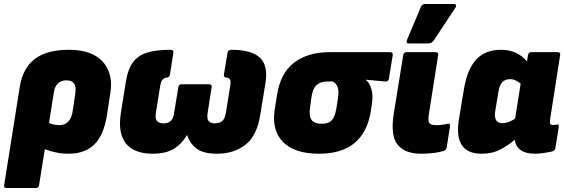

<svg xmlns="http://www.w3.org/2000/svg" viewBox="-36 -763 2844 968"><path d="M-3 185Q-18 185 -15 170L64 -327Q79 -419 139 -465.5Q199 -512 313 -512Q426 -512 480.5 -453.5Q535 -395 521 -299L504 -187Q488 -82 440 -35Q392 12 309 12Q278 12 246 5.5Q214 -1 190 -11L161 170Q159 185 144 185ZM236 -300 211 -143Q238 -132 262 -132Q291 -132 308 -149.5Q325 -167 331 -206L344 -295Q353 -358 299 -358Q273 -358 256.5 -342.5Q240 -327 236 -300Z M731 12Q676 12 636 -9Q596 -30 579 -76Q562 -122 574 -198L599 -354Q610 -419 637.5 -453Q665 -487 711.5 -499.5Q758 -512 823 -512Q841 -512 838 -497L821 -388Q817 -372 806 -372Q795 -372 785.5 -363.5Q776 -355 772 -332L750 -195Q745 -164 756 -152.5Q767 -141 788 -141Q810 -141 824 -152.5Q838 -164 842 -195L863 -323Q865 -338 880 -338H1019Q1034 -338 1031 -323L1011 -195Q1006 -164 1016 -152.5Q1026 -141 1048 -141Q1070 -141 1084 -152.5Q1098 -164 1103 -195L1125 -332Q1129 -354 1123 -363Q1117 -372 1104 -372Q1091 -372 1093 -388L1111 -497Q1113 -512 1131 -512Q1230 -512 1273.5 -473Q1317 -434 1302 -342L1276 -183Q1259 -77 1200.5 -32.5Q1142 12 1059 12Q989 12 955 -14Q921 -40 908 -81H906Q881 -38 841 -13Q801 12 731 12Z M1573 12Q1449 12 1391 -47Q1333 -106 1349 -211L1361 -286Q1378 -394 1446.5 -447Q1515 -500 1626 -500H1931Q1946 -500 1944 -485L1925 -367Q1921 -350 1907 -352L1811 -361V-357Q1826 -347 1836 -315.5Q1846 -284 1839 -238L1833 -199Q1797 12 1573 12ZM1586 -139Q1620 -139 1636.5 -156.5Q1653 -174 1660 -217L1667 -262Q1674 -303 1666.5 -323Q1659 -343 1643 -352H1614Q1580 -352 1560 -334Q1540 -316 1534 -271L1527 -220Q1521 -177 1535 -158Q1549 -139 1586 -139Z M2086 12Q2005 12 1968 -34.5Q1931 -81 1950 -195L1997 -485Q1999 -500 2014 -500H2161Q2175 -500 2173 -485L2126 -186Q2121 -153 2128.5 -142.5Q2136 -132 2164 -132Q2179 -132 2194.5 -134Q2210 -136 2222 -139Q2234 -142 2233 -127L2216 -19Q2213 -6 2201 -2Q2181 4 2152.5 8Q2124 12 2086 12ZM2024 -544Q2016 -544 2014.5 -549.5Q2013 -555 2016 -562L2086 -728Q2090 -737 2096 -740Q2102 -743 2110 -743H2253Q2261 -743 2263 -737Q2265 -731 2260 -724L2151 -559Q2141 -544 2123 -544Z M2392 12Q2249 12 2278 -163L2303 -314Q2320 -415 2365.5 -463.5Q2411 -512 2490 -512Q2572 -512 2621 -453L2626 -485Q2628 -500 2643 -500H2776Q2791 -500 2788 -485L2738 -165Q2735 -143 2738.5 -138Q2742 -133 2752 -133Q2759 -133 2763 -133.5Q2767 -134 2771 -135Q2784 -138 2781 -122L2764 -16Q2763 -3 2743 2Q2723 6 2702 9Q2681 12 2661 12Q2570 12 2559 -58Q2527 -31 2487 -9.5Q2447 12 2392 12ZM2461 -204Q2451 -142 2497 -142Q2527 -142 2561 -165L2589 -341Q2562 -364 2537 -364Q2511 -364 2496.5 -349Q2482 -334 2477 -300Z"/></svg>

Font: Sofia Sans ExtraBlack
Style: Italic
Weight: 1000
Italic angle: -9°
Designer: Botio Nikoltchev, Ani Petrova
Foundry: lettersoup
Version: Version 4.100; ttfautohint (v1.8.4.7-5d5b)